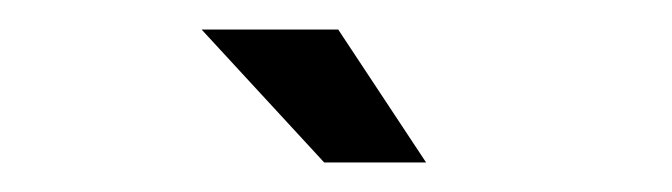

<svg xmlns="http://www.w3.org/2000/svg" viewBox="-20 -722 455 130"><path d="M268.5 -612H199.5L116.5 -702H209Z"/></svg>

Font: League Gothic SemiCondensed
Style: Regular
Weight: 400
Width: 4
Designer: The League of Moveable Type
Version: Version 2.001